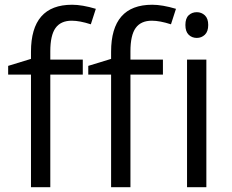

<svg xmlns="http://www.w3.org/2000/svg" viewBox="-20 -785 972 805"><path d="M663.1 -472.2H526.9V0H445.8V-472.2H350.1V-508.8L445.8 -538.1V-567.9Q445.8 -765.1 618.2 -765.1Q660.6 -765.1 717.8 -748L696.8 -683.1Q649.9 -698.2 616.7 -698.2Q570.8 -698.2 548.8 -667.7Q526.9 -637.2 526.9 -569.8V-535.2H663.1ZM327.1 -472.2H190.9V0H109.9V-472.2H14.2V-508.8L109.9 -538.1V-567.9Q109.9 -765.1 282.2 -765.1Q324.7 -765.1 381.8 -748L360.8 -683.1Q314 -698.2 280.8 -698.2Q234.9 -698.2 212.9 -667.7Q190.9 -637.2 190.9 -569.8V-535.2H327.1ZM845.2 0H764.2V-535.2H845.2ZM757.3 -680.2Q757.3 -708 771 -720.9Q784.7 -733.9 805.2 -733.9Q824.7 -733.9 838.9 -720.7Q853 -707.5 853 -680.2Q853 -652.8 838.9 -639.4Q824.7 -626 805.2 -626Q784.7 -626 771 -639.4Q757.3 -652.8 757.3 -680.2Z"/></svg>

Font: f0_57812 
Style: Regular
Weight: 400
Foundry: Ascender Corporation
Version: Version 1.10